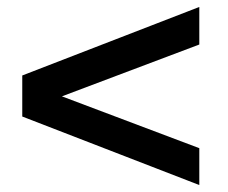

<svg xmlns="http://www.w3.org/2000/svg" viewBox="-20 -531 655 552"><path d="M553 1 44 -196V-314L553 -511V-403L158 -254L553 -105Z"/></svg>

Font: Chivo Medium SemiBold
Style: Regular
Weight: 600
Version: Version 2.002